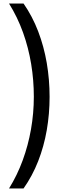

<svg xmlns="http://www.w3.org/2000/svg" viewBox="-20 -820 341 1084"><path d="M260 -273Q260 -177 244 -85Q228 7 195.5 90Q163 173 113 244H31Q77 170 108 85.5Q139 1 155 -90Q171 -181 171 -274Q171 -367 156 -458.5Q141 -550 110 -636.5Q79 -723 31 -800H113Q163 -728 195.5 -643Q228 -558 244 -464.5Q260 -371 260 -273Z"/></svg>

Font: Noto Sans Malayalam
Style: Regular
Weight: 400
Designer: Jelle Bosma - Monotype Design Team
Foundry: Monotype Imaging Inc.
Version: Version 2.103